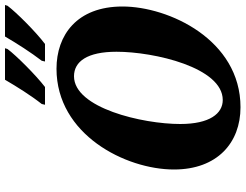

<svg xmlns="http://www.w3.org/2000/svg" viewBox="-127 -844 982 768"><g transform="rotate(-90 364.0 -460.0)"><path d="M505 -784 502 -771H572C620 -807 698 -885 725 -921L728 -931H602C574 -883 538 -827 505 -784ZM332 -784 329 -771H400C447 -807 526 -886 552 -921L555 -931H429C401 -883 366 -827 332 -784ZM319 11C589 11 722 -276 722 -461C722 -644 607 -725 473 -725C210 -725 70 -449 70 -255C70 -82 177 11 319 11ZM348 -60C294 -60 252 -112 252 -230C252 -381 316 -655 443 -655C502 -655 541 -602 541 -485C541 -334 478 -60 348 -60Z"/></g></svg>

Font: Noto Serif Condensed Black
Style: Italic
Weight: 900
Width: 3
Italic angle: -12°
Designer: Monotype Design Team
Foundry: Monotype Imaging Inc.
Version: Version 2.013